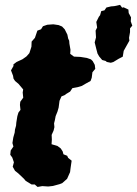

<svg xmlns="http://www.w3.org/2000/svg" viewBox="-20 -743 559 782"><path d="M133 18.4 121.6 8.4H108.8L84.8 -6.2L77.8 -14.6L72.6 -19.6L53.8 -37.4L41.2 -47.2L31.8 -64L36.6 -82L30 -101.4L21.8 -112.6L23.6 -130L34.6 -146.2L30.6 -160.4L34.2 -183.2L39.8 -203L41 -215.2L45.4 -231.2L46.4 -243.6L50.6 -269.6L55 -284.4L63.4 -295.6L61.2 -315.6L62.6 -328.6L74.6 -345.2L72.4 -366.2L74.4 -378.8L55.2 -401.6L41.2 -413.2L35 -422.8L33.2 -434.4L24.8 -456.4L34.8 -474V-481L47.6 -490.6L71.4 -501.6L87.6 -513L99.6 -526.6L108 -552.6L108.8 -573.6L122.2 -588.8L132.2 -618.2L147.2 -623.8L155 -636.2L172.6 -642.2L197.2 -644L218.8 -640.8L232.8 -635L243.6 -623.6L254.4 -602L257.6 -586.2L261.8 -577L262.6 -565.6L267 -540.4L266 -523.6L281.4 -512.4L307.6 -511.2L333.8 -507L350.4 -501.2L357.6 -494.2L366 -478.8L368 -462.6L356.4 -448.6L353.6 -426.2L348.8 -413.2L327.8 -401.6L313.6 -393.2L296.2 -388L274.8 -384L265.6 -370L249.6 -360.4L243 -355.4L230.4 -350.4L222.4 -332.4L218.8 -304.8L214 -288.2L206.6 -270L203.6 -254L200.2 -240.6L201.6 -225.2L198.4 -211.6L190.4 -193.6L191.2 -174.4L190 -155.6L214.2 -148.4L227.4 -138.4L235.2 -126.4L238.4 -114.6L253.6 -108.6L257.6 -100L271.8 -88.6L267.2 -56.8L265.4 -42L253.2 -14.6L233.2 3L222.8 7L195.6 14.4L176.4 16.6L152.2 15ZM382.6 -674.6 387.6 -681 392.4 -697.8 405.4 -700.8 413.4 -712.4 432.4 -717 445.4 -718 469 -723.2 477.4 -711.8 483.6 -713.2 503 -704 504.2 -689.8 507.2 -684.4 513.6 -672.2 512.6 -655.8 518.8 -638.6 509.6 -627.6V-612.2L505.6 -589L507 -577.4L497.4 -560.2L483.8 -535.8L480 -512.2L463 -503.4L441.6 -490.4L431.2 -487.4L415.2 -490.6L410 -494.8L396.2 -498.6L384 -513L377.2 -524.8L372.6 -542.2L365.6 -570.2L371 -590.6L370 -607.2L369.4 -618.4L375.6 -631L372.2 -653.6Z"/></svg>

Font: Winky Rough
Style: Italic
Weight: 400
Italic angle: -8.97852°
Designer: Simon Atzbach
Foundry: typofactur
Version: Version 1.206